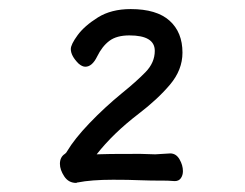

<svg xmlns="http://www.w3.org/2000/svg" viewBox="-20 -729 540 423"><path d="M148 -326Q131 -326 121.5 -340.5Q112 -355 112 -368Q112 -383 123 -390Q126 -392 128 -396Q144 -423 177 -457.5Q210 -492 249 -524Q280 -549 300.5 -570Q321 -591 321 -617Q321 -651 265 -651Q237 -651 221 -639Q205 -627 194 -604.5Q183 -582 168 -582Q161 -582 153 -589Q136 -606 136 -621Q136 -631 151 -651.5Q166 -672 195.5 -690.5Q225 -709 268 -709Q325 -709 353.5 -683.5Q382 -658 382 -613Q382 -575 354.5 -542.5Q327 -510 285 -478Q229 -435 193 -389Q208 -390 289 -390L322 -389L355 -391Q368 -391 375.5 -378Q383 -365 383 -352Q383 -343 378.5 -336.5Q374 -330 365 -330L349 -331Q308 -331 286 -332Q264 -333 229 -333Q181 -333 151 -327H150Z"/></svg>

Font: LXGW WenKai Mono TC
Style: Regular
Weight: 400
Designer: LXGW / Fontworks Inc.
Foundry: LXGW / Fontworks Inc.
Version: Version 1.330